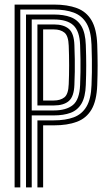

<svg xmlns="http://www.w3.org/2000/svg" viewBox="-20 -820 470 840"><path d="M43.9 0V-800H215.4Q275 -800 316.5 -784.5Q357.9 -769.1 380.4 -731Q402.9 -692.9 405.4 -624.8Q407 -575 407.1 -533.8Q407.1 -492.6 405.4 -446.9Q402.8 -379.1 380.4 -340.9Q357.9 -302.7 316.5 -287.2Q275.1 -271.6 215.2 -271.6H168.7V0H143.7V-293.4H215.2Q266.6 -293.4 302.6 -306.8Q338.7 -320.3 358.5 -353.8Q378.3 -387.2 380.4 -447.5Q381.5 -476.6 382 -504Q382.4 -531.4 382 -560.7Q381.7 -590 380.4 -624.1Q378.3 -684.4 358.6 -717.8Q338.8 -751.3 302.8 -764.8Q266.7 -778.3 215.4 -778.3H68.8V0ZM93.8 0V-756.5H215.4Q258.5 -756.5 289.1 -745.1Q319.6 -733.7 336.6 -704.8Q353.6 -675.9 355.4 -623.6Q357.3 -573.6 357.2 -533.5Q357.2 -493.4 355.4 -448Q353.6 -395.8 336.6 -366.9Q319.6 -338 289 -326.5Q258.4 -315.1 215.2 -315.1H118.8V0ZM118.8 -336.8H215.2Q269.6 -336.8 298.8 -360.4Q328 -384 330.5 -448.7Q331.7 -479 332.1 -505.8Q332.6 -532.6 332.1 -560.8Q331.7 -588.9 330.5 -623Q328.4 -683.9 301 -709.4Q273.7 -734.8 215.4 -734.8H118.8ZM143.7 -358.6V-713.1H215.4Q258.5 -713.1 281.1 -693.7Q303.8 -674.3 305.5 -622.5Q306.8 -589 307.2 -560.9Q307.6 -532.9 307.2 -506.1Q306.7 -479.3 305.5 -449.1Q303.7 -397.6 281.2 -378.1Q258.7 -358.6 215.2 -358.6ZM168.7 -380.3H215.2Q244.2 -380.3 261.7 -394.1Q279.2 -407.9 280.7 -452Q282.4 -489.9 282.4 -534.2Q282.4 -578.6 280.7 -619.7Q279.2 -663.5 261.8 -677.4Q244.5 -691.3 215.4 -691.3H168.7Z"/></svg>

Font: Big Shoulders Inline Display SC Thin
Style: Regular
Weight: 100
Designer: Patric King
Foundry: XO Type Co
Version: Version 2.002